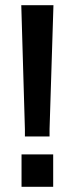

<svg xmlns="http://www.w3.org/2000/svg" viewBox="-20 -720 287 740"><path d="M76 -222 62 -700H186L171 -222V-194H76ZM63 -125H185V0H63Z"/></svg>

Font: Cabin SemiBold
Style: Regular
Weight: 600
Designer: Pablo Impallari
Foundry: Pablo Impallari. http://www.impallari.com Igino Marini. http://www.ikern.com
Version: Version 2.200